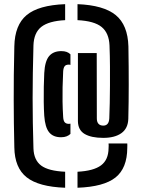

<svg xmlns="http://www.w3.org/2000/svg" viewBox="-20 -761 686 924"><path d="M293.5 142.5Q166 138 108.2 92.2Q50.5 46.5 49 -51.5Q47.5 -112.5 46.8 -168.2Q46 -224 46 -280.8Q46 -337.5 46.5 -400.2Q47 -463 49 -538Q51 -640.5 108 -688.2Q165 -736 293.5 -741V-664Q215 -660 179 -631.8Q143 -603.5 141 -542.5Q139 -471.5 138 -409Q137 -346.5 137 -287.8Q137 -229 138 -170Q139 -111 141 -46.5Q143 9.5 178.2 35.8Q213.5 62 293.5 65.5ZM353 142.5V65.5Q430.5 61.5 466.2 34.8Q502 8 502.5 -48Q503 -53.5 503 -60Q503 -66.5 502.5 -70.5H592.5Q592.5 -68.5 592.8 -61.8Q593 -55 592.5 -49Q592 48.5 535.8 93.2Q479.5 138 353 142.5ZM273.5 -100.5Q236 -100.5 216.5 -124.2Q197 -148 193 -203.5Q191 -234 190.5 -270.8Q190 -307.5 190.8 -344Q191.5 -380.5 193 -409.5Q196 -466.5 216.2 -490.8Q236.5 -515 275 -515Q290 -515 300.5 -511.2Q311 -507.5 319 -499.5V-448.5Q317 -449.5 315 -449.8Q313 -450 311 -450Q296.5 -450 290.8 -441.8Q285 -433.5 284 -417.5Q282 -376 281.2 -341.2Q280.5 -306.5 281 -272.2Q281.5 -238 284 -198Q285 -179.5 291.8 -172.2Q298.5 -165 311 -165Q313 -165 315 -165.2Q317 -165.5 319 -166V-116.5Q311 -109 300.2 -104.8Q289.5 -100.5 273.5 -100.5ZM477 -97.5Q419.5 -97.5 387.5 -116.2Q355.5 -135 355 -178V-505.5H445.5L446 -191Q446 -174 454 -165.2Q462 -156.5 477 -156.5Q490.5 -156.5 497.8 -165.2Q505 -174 506 -191.5Q507.5 -225 508.2 -264.8Q509 -304.5 509.2 -349Q509.5 -393.5 509.2 -442.2Q509 -491 507 -542.5Q504.5 -602 469.2 -631Q434 -660 353 -664V-741Q478.5 -736 536.8 -688.5Q595 -641 598 -537.5Q599 -485.5 599.2 -440Q599.5 -394.5 599.5 -352.5Q599.5 -310.5 599 -270.2Q598.5 -230 597.5 -189Q596 -143 564.2 -120.2Q532.5 -97.5 477 -97.5Z"/></svg>

Font: Big Shoulders Stencil Text Thin
Style: Bold
Weight: 700
Version: Version 2.001